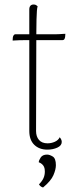

<svg xmlns="http://www.w3.org/2000/svg" viewBox="-20 -652 365 852"><path d="M190 12Q154 12 132 -9.5Q110 -31 110 -71V-610Q110 -621 115 -626.5Q120 -632 129 -632Q136 -632 140 -629.5Q144 -627 147 -624Q143 -613 142 -565.5Q141 -518 141 -428L140 -71Q140 -46 153 -31Q166 -16 191 -16Q208 -16 223.5 -23Q239 -30 245 -43Q250 -37 252 -32Q254 -27 254 -22Q254 -6 234.5 3Q215 12 190 12ZM36 -472 37 -486Q38 -492 41 -496Q44 -500 48 -500H218Q222 -500 229 -500Q236 -500 244 -500.5Q252 -501 259 -501.5Q266 -502 270 -502L269 -488Q268 -482 265.5 -478Q263 -474 258 -474H96Q86 -474 66 -473.5Q46 -473 36 -472ZM171 180Q164 178 159.5 174Q155 170 153 166Q167 152 173 138.5Q179 125 179 109Q179 96 175.5 88.5Q172 81 166 76Q160 71 152 68Q152 60 160.5 47Q169 34 189 34Q200 34 214 42.5Q228 51 228 81Q228 100 217 125.5Q206 151 171 180Z"/></svg>

Font: Arima Thin
Style: Regular
Weight: 100
Designer: Joana Correia and Natanael Gama
Foundry: NDISCOVER
Version: Version 1.101;gftools[0.9.23]